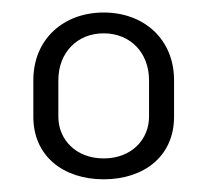

<svg xmlns="http://www.w3.org/2000/svg" viewBox="-20 -695 332 307"><path d="M145.8 -675C81.7 -675 33.3 -632.5 33.3 -566.7V-508.3C33.3 -445 81.7 -408.3 145.8 -408.3C210 -408.3 258.3 -445 258.3 -508.3V-566.7C258.3 -632.5 210 -675 145.8 -675ZM145.8 -641.7C188.3 -641.7 218.3 -610.8 218.3 -566.7V-508.3C218.3 -472.5 190.8 -441.7 145.8 -441.7C100.8 -441.7 73.3 -472.5 73.3 -508.3V-566.7C73.3 -610.8 103.3 -641.7 145.8 -641.7Z"/></svg>

Font: BoonHome
Style: Book
Weight: 400
Designer: Sungsit Sawaiwan
Foundry: Sungsit Sawaiwan
Version: Version 0.2